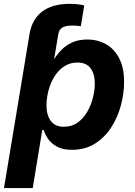

<svg xmlns="http://www.w3.org/2000/svg" viewBox="-37 -754 687 978"><path d="M90.8 -444.5 107.6 -545.9 113.3 -580.1Q126 -655.8 177.7 -695.1Q229.4 -734.4 317.6 -734.4Q339.8 -734.4 358.7 -732.2Q377.7 -730.1 392.1 -726L374.7 -620.6Q363.4 -622.1 352.7 -623Q341.9 -623.8 331.3 -623.8Q297.9 -623.8 281 -613.8Q264.1 -603.8 260 -580.1L254.2 -545.9L237.3 -444.5ZM-16.7 204.1 107.8 -545.9H251.8L235.6 -454H240Q253.5 -476.7 275.7 -499.6Q297.9 -522.4 330.5 -537.6Q363.1 -552.7 407.3 -552.7Q461.3 -552.7 503.6 -528.5Q546 -504.2 570.6 -456.2Q595.1 -408.1 595.1 -336.8Q595.1 -278.4 578.9 -217.5Q562.6 -156.7 529.7 -105.4Q496.8 -54.2 446.9 -22.5Q396.9 9.1 329.7 9.1Q283 9.1 253.5 -7Q224 -23.1 207.9 -46.4Q191.9 -69.7 185.3 -91.7H178.3L129.7 204.1ZM287.9 -108.3Q328.8 -108.3 358.5 -129.7Q388.2 -151.1 407.7 -185Q427.1 -218.9 436.5 -257Q445.9 -295.1 445.9 -328.6Q445.9 -377.4 424.4 -406.4Q402.9 -435.4 357.8 -435.4Q318.8 -435.4 289.2 -415.6Q259.6 -395.8 239.8 -363.5Q220 -331.1 209.9 -292.6Q199.9 -254.2 199.9 -216.9Q199.9 -166.7 222.1 -137.5Q244.4 -108.3 287.9 -108.3Z"/></svg>

Font: Inter
Style: Italic
Weight: 400
Italic angle: -9.3988°
Designer: Rasmus Andersson
Foundry: rsms
Version: Version 4.001;git-66647c0bb